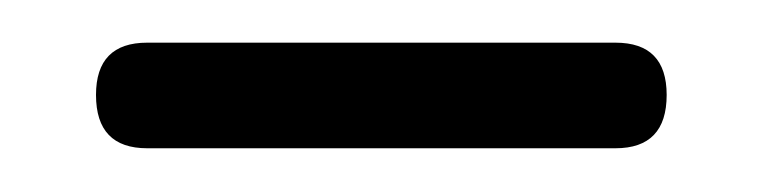

<svg xmlns="http://www.w3.org/2000/svg" viewBox="-20 -634 358 90"><path d="M25 -589.5Q25 -614 49 -614H268.5Q292.5 -614 292.5 -589.5Q292.5 -564.5 268.5 -564.5H49Q25 -564.5 25 -589.5Z"/></svg>

Font: Fraunces 9pt SuperSoft Light
Style: Regular
Weight: 300
Version: Version 1.000;[b76b70a41]